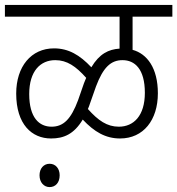

<svg xmlns="http://www.w3.org/2000/svg" viewBox="-20 -642 722 782"><path d="M0 -574H467V-444C422 -441 385 -423 352 -368C305 -418 259 -445 200 -445C107 -445 46 -371 46 -261C46 -135 110 -78 188 -78C239 -78 281 -95 317 -155C364 -105 410 -78 469 -78C564 -78 623 -153 623 -262C623 -365 579 -423 520 -439V-574H682V-622H0ZM346 -219 371 -290C400 -367 431 -397 479 -397C529 -397 570 -361 570 -264C570 -170 524 -126 464 -126C416 -126 380 -151 338 -198C341 -205 344 -212 346 -219ZM99 -259C99 -353 145 -397 205 -397C253 -397 289 -372 331 -325C328 -318 325 -311 322 -303L298 -234C269 -156 238 -126 190 -126C140 -126 99 -162 99 -259ZM141 72C141 101 159 120 182 120C206 120 223 102 223 72C223 45 207 25 182 25C158 25 141 44 141 72Z"/></svg>

Font: Noto Sans Devanagari UI SemiCondensed Light
Style: Regular
Weight: 300
Width: 4
Designer: Jelle Bosma - Monotype Design Team
Foundry: Monotype Imaging Inc.
Version: Version 2.004